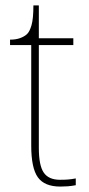

<svg xmlns="http://www.w3.org/2000/svg" viewBox="-20 -677 326 707"><path d="M202 10Q144 10 119.5 -24Q95 -58 95 -141V-511H17V-531Q38 -531 53.5 -536.5Q69 -542 79 -551Q89 -560 96 -584Q103 -608 103 -657H123V-536H250V-511H123V-132Q123 -68 141 -41.5Q159 -15 201 -15Q218 -15 230.5 -16Q243 -17 259 -20V5Q243 8 229.5 9Q216 10 202 10Z"/></svg>

Font: Noto Serif Tamil Thin
Style: Italic
Weight: 100
Italic angle: -12°
Designer: Indian Type Foundry, Tom Grace, and the Monotype Design Team
Foundry: Monotype Imaging Inc.
Version: Version 2.003; ttfautohint (v1.8.4.7-5d5b)